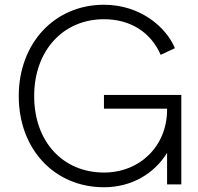

<svg xmlns="http://www.w3.org/2000/svg" viewBox="-20 -777 836 809"><path d="M418 12C534 12 630 -45 684 -133V0H744V-377H418V-319H684V-315C684 -162 570 -50 418 -50C246 -50 124 -179 124 -372C124 -565 247 -696 418 -696C533 -696 617 -638 657 -546L717 -574C680 -663 571 -757 418 -757C210 -757 59 -595 59 -372C59 -149 209 12 418 12Z"/></svg>

Font: Mluvka Light
Style: Regular
Weight: 300
Designer: Modified by Jiří Krblich, Original typeface by Gumpita Rahayu
Foundry: Gumpita Rahayu & Jiří Krblich
Version: Version 2.000;Glyphs 3.1.1 (3134)